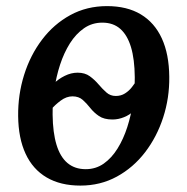

<svg xmlns="http://www.w3.org/2000/svg" viewBox="-20 -588 605 620"><path d="M153.6 -318Q168.3 -332.8 188.9 -343Q209.5 -353.3 230.7 -353.3Q254.3 -353.3 270 -341.8Q285.6 -330.4 298.1 -315.7Q310.6 -301 323.4 -289.6Q336.2 -278.1 353.8 -278.1Q370.8 -278.1 383.7 -286.4Q396.7 -294.6 406.1 -306.8Q415.5 -319.1 422.4 -330.3L412.3 -230.1Q399.2 -217.2 380.7 -209.7Q362.2 -202.1 343.3 -202.1Q315.8 -202.1 299.4 -213.4Q283 -224.6 271.4 -239.4Q259.8 -254.2 247.2 -265.4Q234.5 -276.7 214.4 -276.9Q194.5 -276.9 176 -263.1Q157.5 -249.3 145.3 -234.7ZM325.5 -568.3Q390.2 -568.3 434.7 -541.6Q479.2 -514.9 502.6 -463.9Q526 -412.9 526.6 -339.9Q527.4 -271.8 507 -208.9Q486.6 -146 448.5 -96.3Q410.3 -46.6 357.3 -17.7Q304.2 11.3 239.6 11.3Q175.5 11.3 130.8 -14.9Q86 -41.1 62.7 -91.4Q39.3 -141.7 38.6 -213.4Q37.9 -282.6 57.9 -346.3Q77.9 -410 115.8 -460Q153.7 -510.1 206.9 -539.2Q260.1 -568.3 325.5 -568.3ZM310.5 -514.9Q277.4 -514.9 251.3 -496.8Q225.2 -478.7 205.8 -448.1Q186.5 -417.4 173.9 -378.8Q161.3 -340.1 155.4 -298.6Q149.5 -257.1 149.9 -217.5Q150.6 -159.7 162.5 -120.5Q174.4 -81.3 198 -61.5Q221.6 -41.7 256.8 -41.7Q289.3 -41.7 315 -59.7Q340.6 -77.8 359.6 -108.4Q378.6 -139 391 -177.5Q403.4 -216.1 409.4 -257.7Q415.5 -299.3 415.2 -338.8Q414.7 -396.8 403 -435.8Q391.2 -474.8 368.3 -494.9Q345.5 -514.9 310.5 -514.9Z"/></svg>

Font: Merriweather 7pt Light
Style: Italic
Weight: 300
Italic angle: -7.8°
Designer: Eben Sorkin
Foundry: Eben Sorkin
Version: Version 2.200;gftools[0.9.31]